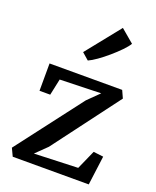

<svg xmlns="http://www.w3.org/2000/svg" viewBox="-159 -970 863 1062"><g transform="rotate(20 272.0 -439.0)"><path d="M388 -497 146 -490 125.5 -393.5H62.5L63 -554.5H490.5L510.5 -510.5L217.5 -120.5L152 -56.5L409.5 -66L459.5 -178.5L518 -171.5L495.5 0H48L26.5 -45.5L321 -431ZM255.5 -642.5 216 -677 377 -878 454.5 -812.5Q443.5 -794 419 -768.8Q394.5 -743.5 364.2 -717.5Q334 -691.5 305.2 -671.2Q276.5 -651 257 -642.5Z"/></g></svg>

Font: Merriweather 20pt Medium
Style: Regular
Weight: 500
Version: Version 2.100